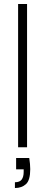

<svg xmlns="http://www.w3.org/2000/svg" viewBox="-20 -740 226 965"><path d="M71 0V-720H116V0ZM55 205V176Q79 176 89 162.5Q99 149 99 124V111H61V54H127Q132 86 132 110Q132 166 110.5 185.5Q89 205 55 205Z"/></svg>

Font: DM Sans ExtraLight
Style: Regular
Weight: 200
Designer: Colophon Foundry, Jonny Pinhorn
Foundry: Colophon Foundry
Version: Version 4.004; ttfautohint (v1.8.4.7-5d5b)